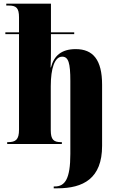

<svg xmlns="http://www.w3.org/2000/svg" viewBox="-20 -780 641 1040"><path d="M271 240H291C431 240 533 187 533 10V-321C533 -456 484 -514 390 -514C312 -514 272 -477 256 -415H254C256 -450 256 -481 256 -516V-595H382V-605H256V-760H14V-750H27C68 -750 83 -737 83 -686V-605H9V-595H83V-78C83 -24 66 -10 22 -10H19V0H315V-10H311C270 -10 255 -24 255 -75V-313C255 -410 276 -473 317 -473C351 -473 361 -438 361 -341V54C361 189 332 230 277 230H271Z"/></svg>

Font: Noto Serif Display Condensed Black
Style: Regular
Weight: 900
Width: 3
Designer: Monotype Design Team
Foundry: Monotype Imaging Inc.
Version: Version 2.009